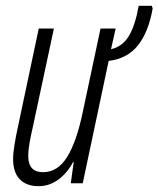

<svg xmlns="http://www.w3.org/2000/svg" viewBox="-20 -629 544 659"><path d="M112 10Q71 10 48 -13.5Q25 -37 25 -83Q25 -104 30 -134Q35 -164 41 -191L113 -531H165L92 -190Q86 -164 81.5 -139Q77 -114 77 -93Q77 -38 128 -38Q178 -38 210.5 -90.5Q243 -143 264 -244L325 -531H377L361 -460Q400 -469 422 -505Q444 -541 456 -609H501L504 -600Q490 -520 454 -474Q418 -428 353 -420L264 0H223L233 -73H231Q210 -34 179.5 -12Q149 10 112 10Z"/></svg>

Font: Noto Sans ExtraCondensed Light
Style: Italic
Weight: 300
Width: 2
Italic angle: -12°
Designer: Monotype Design Team
Foundry: Monotype Imaging Inc.
Version: Version 2.013; ttfautohint (v1.8.4.7-5d5b)